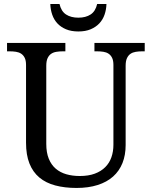

<svg xmlns="http://www.w3.org/2000/svg" viewBox="-20 -928 757 958"><path d="M361.8 9.8Q302.7 9.8 255.9 -2.7Q209 -15.1 176.5 -42.2Q144 -69.3 127 -112.1Q109.9 -154.8 109.9 -215.8V-604Q109.9 -626 103.3 -639.4Q96.7 -652.8 85.4 -660.2Q74.2 -667.5 59.3 -669.7Q44.4 -671.9 27.8 -671.9H15.1V-713.9H306.2V-671.9H293Q276.4 -671.9 261.2 -669.4Q246.1 -667 235.1 -659.4Q224.1 -651.9 217.5 -637.7Q210.9 -623.5 210.9 -600.1V-210Q210.9 -166.5 223.4 -136Q235.8 -105.5 258.1 -86.4Q280.3 -67.4 310.8 -58.6Q341.3 -49.8 377.9 -49.8Q421.4 -49.8 452.9 -61.5Q484.4 -73.2 505.1 -94Q525.9 -114.7 535.9 -143.3Q545.9 -171.9 545.9 -206.1V-604Q545.9 -626 539.3 -639.4Q532.7 -652.8 521.5 -660.2Q510.3 -667.5 495.4 -669.7Q480.5 -671.9 463.9 -671.9H451.2V-713.9H702.1V-671.9H689Q672.4 -671.9 657.2 -669.4Q642.1 -667 631.1 -659.4Q620.1 -651.9 613.5 -637.7Q606.9 -623.5 606.9 -600.1V-204.1Q606.9 -154.3 591.1 -114.5Q575.2 -74.7 544.2 -47.1Q513.2 -19.5 467.3 -4.9Q421.4 9.8 361.8 9.8ZM371.1 -771Q335.4 -771 309.3 -782Q283.2 -793 266.1 -811.5Q249 -830.1 240.5 -855Q231.9 -879.9 231 -908.2H276.9Q285.2 -871.6 309.6 -855.7Q334 -839.8 371.1 -839.8Q407.7 -839.8 432.1 -855.7Q456.5 -871.6 464.8 -908.2H511.2Q510.3 -879.9 501.7 -855Q493.2 -830.1 475.8 -811.5Q458.5 -793 432.6 -782Q406.7 -771 371.1 -771Z"/></svg>

Font: Droid-TTFautohint Serif
Style: Regular
Weight: 400
Foundry: Ascender Corporation
Version: Version 1.00; ttfautohint (v1.00rc1.4-1a1c-dirty) -l 8 -r 50